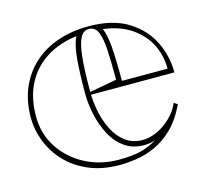

<svg xmlns="http://www.w3.org/2000/svg" viewBox="-83 -608 767 716"><g transform="rotate(-15 300.5 -250.0)"><path d="M315 -515Q408 -515 466.5 -479Q525 -443 553 -386.5Q581 -330 581 -266H255V-276L364 -296Q364 -364 361.5 -410.5Q359 -457 348.5 -481Q338 -505 314 -505Q294 -505 282 -484Q270 -463 264.5 -413.5Q259 -364 259 -276Q259 -239 267 -200Q275 -161 292 -127.5Q309 -94 336.5 -73.5Q364 -53 403 -53Q421 -53 442.5 -60Q464 -67 484.5 -81Q505 -95 522 -114Q539 -133 549 -157L563 -148Q536 -92 502 -59.5Q468 -27 431 -11Q394 5 359.5 10Q325 15 297 15Q228 15 176 -7.5Q124 -30 89.5 -67Q55 -104 37.5 -149.5Q20 -195 20 -240Q20 -305 42 -356Q64 -407 103.5 -442.5Q143 -478 197 -496.5Q251 -515 315 -515ZM40 -240Q40 -174 74 -121Q108 -68 166.5 -36.5Q225 -5 297 -5Q349 -5 381.5 -13Q414 -21 447 -41Q436 -37 425 -35Q414 -33 403 -33Q358 -33 326.5 -56Q295 -79 276 -116Q257 -153 248 -195Q239 -237 239 -276Q239 -359 244 -411.5Q249 -464 263 -491Q196 -483 145.5 -451Q95 -419 67.5 -366Q40 -313 40 -240ZM384 -286H560Q560 -337 538.5 -380Q517 -423 473.5 -453Q430 -483 365 -491Q376 -467 380 -420Q384 -373 384 -286Z"/></g></svg>

Font: Kalnia Glaze Thin
Style: Regular
Weight: 100
Version: Version 1.110